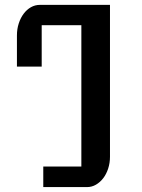

<svg xmlns="http://www.w3.org/2000/svg" viewBox="-20 -760 578 780"><path d="M155.8 -83.5H310.5V-657.7H149.4V-489.3H48.8V-616.2Q48.8 -642.1 56.2 -664.8Q63.5 -687.5 76.2 -704.3Q88.9 -721.2 105.7 -730.7Q122.6 -740.2 142.1 -740.2H426.8V-123Q426.8 -97.7 419.4 -75.2Q412.1 -52.7 399.4 -36.1Q386.7 -19.5 369.9 -9.8Q353 0 334 0H155.8Z"/></svg>

Font: Atomic Age
Style: Regular
Weight: 400
Version: Version 1.007; ttfautohint (v1.4.1) -l 6 -r 46 -G 0 -x 0 -H 